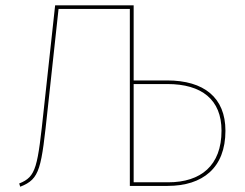

<svg xmlns="http://www.w3.org/2000/svg" viewBox="-20 -701 924 724"><path d="M609.9 -397.7H484V-680.9H187.9L145.9 -295.7C121.6 -68.6 117.3 -35 52.4 -9.1L56.3 3.1C131.7 -26.3 135.6 -63.6 160.3 -294.3L200.8 -667.3H469.6V0H612.1C744.3 0 830.1 -68 830.1 -207.9C830.1 -333.1 749.3 -397.7 609.9 -397.7ZM614.3 -13.6H484V-384.1H611.1C740.6 -384.1 815.3 -325.3 815.3 -208.3C815.3 -76.7 737.3 -13.6 614.3 -13.6Z"/></svg>

Font: Fira Sans Hair
Style: Regular
Weight: 100
Designer: bBox Type GmbH & Carrois Corporate GbR & Edenspiekermann AG
Foundry: bBox Type GmbH & Carrois Corporate GbR & Edenspiekermann AG
Version: Version 4.300;PS 004.300;hotconv 1.0.88;makeotf.lib2.5.64775